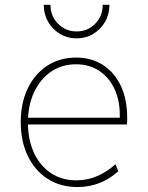

<svg xmlns="http://www.w3.org/2000/svg" viewBox="-20 -754 602 782"><path d="M295.9 7.8Q226.1 7.8 174.1 -25.6Q122.1 -59.1 93.3 -118.7Q64.5 -178.2 64.5 -256.8Q64.5 -334.5 93 -393.8Q121.6 -453.1 172.4 -486.3Q223.1 -519.5 290 -519.5Q352.5 -519.5 399.4 -489.3Q446.3 -459 472.2 -404.1Q498 -349.1 498 -275.4Q498 -273.4 498 -263.7Q498 -253.9 497.1 -247.1H87.9V-274.4H467.8Q469.7 -338.9 448 -387.9Q426.3 -437 385.5 -464.6Q344.7 -492.2 290 -492.2Q231.9 -492.2 187.7 -461.9Q143.6 -431.6 118.7 -378.2Q93.8 -324.7 93.8 -254.9Q93.8 -185.1 118.2 -132.1Q142.6 -79.1 187 -49.3Q231.4 -19.5 291 -19.5Q336.4 -19.5 376.2 -36.9Q416 -54.2 450.2 -85L461.9 -56.6Q427.7 -25.4 385.7 -8.8Q343.8 7.8 295.9 7.8ZM292 -597.7Q254.9 -597.7 224.6 -615.7Q194.3 -633.8 176.3 -664.8Q158.2 -695.8 158.2 -734.4H185.5Q185.5 -688.5 216.6 -657.2Q247.6 -626 292 -626Q336.9 -626 367.7 -657.2Q398.4 -688.5 398.4 -734.4H425.8Q425.8 -695.8 407.7 -664.8Q389.6 -633.8 359.4 -615.7Q329.1 -597.7 292 -597.7Z"/></svg>

Font: Reddit Mono ExtraLight
Style: Regular
Weight: 250
Monospace: yes
Designer: Stephen Hutchings
Foundry: Reddit
Version: Version 1.014